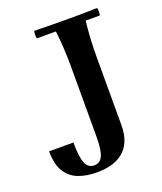

<svg xmlns="http://www.w3.org/2000/svg" viewBox="-134 -789 752 891"><g transform="rotate(-20 242.5 -343.5)"><path d="M191 15Q141 15 101 0Q61 -15 38 -52Q15 -89 15 -153H135Q135 -82 147.5 -51Q160 -20 191 -20Q218 -20 231.5 -46.5Q245 -73 245 -145V-490Q245 -535 242.5 -578.5Q240 -622 235 -665H141Q137 -684 141 -702Q194 -701 234.5 -700.5Q275 -700 309 -700Q344 -700 381 -700.5Q418 -701 452 -702Q456 -684 452 -665H382Q377 -622 374.5 -578.5Q372 -535 372 -490V-153Q372 -106 358 -73.5Q344 -41 319 -21.5Q294 -2 261.5 6.5Q229 15 191 15Z"/></g></svg>

Font: Poltawski Nowy Medium
Style: Regular
Weight: 500
Version: Version 1.001;gftools[0.9.25]